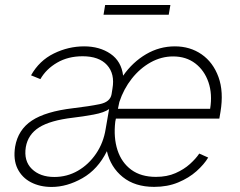

<svg xmlns="http://www.w3.org/2000/svg" viewBox="-20 -740 963 772"><path d="M599.8 11.4Q522.7 11.4 473.7 -28.1Q424.7 -67.5 409.8 -132.1Q373.6 -58.9 311.4 -23.6Q249.3 11.7 187.5 11.7Q140.6 11.7 104.4 -7.1Q68.2 -25.9 50.4 -62.1Q32.7 -98.4 40.8 -150.2Q52.6 -218.4 108 -255.1Q163.4 -291.9 274.5 -305Q338.1 -312.5 380.7 -321.2Q423.3 -329.9 428.6 -361.2L432.2 -383.9Q442.5 -443.2 410.3 -478.5Q378.2 -513.8 312.1 -513.8Q253.9 -513.8 209.7 -488.1Q165.5 -462.4 142.4 -421.9L104.8 -437.1Q137.8 -496.1 196.4 -524.9Q255 -553.6 318.2 -553.6Q380.7 -553.6 424.4 -523.6Q468 -493.6 475.1 -435.7Q513.5 -490.4 567.3 -522Q621.1 -553.6 683.2 -553.6Q744.3 -553.6 790.7 -521.5Q837 -489.3 858.5 -430.2Q880 -371.1 866.5 -290.1L861.9 -263.1H446L443.5 -250.7Q436.1 -186.8 452.4 -136.5Q468.8 -86.3 507.8 -57.5Q546.9 -28.8 606.9 -28.8Q651.6 -28.8 685.7 -43.9Q719.8 -58.9 743.8 -80.6Q767.8 -102.3 781.2 -122.5L817.1 -106.5Q800.8 -79.2 770.2 -51.8Q739.7 -24.5 696.7 -6.6Q653.8 11.4 599.8 11.4ZM459.9 -329.9 454.2 -302.6H824.9Q834.5 -361.5 818.2 -409.3Q801.8 -457 765.1 -485.1Q728.3 -513.1 676.1 -513.1Q628.6 -513.1 585.6 -489.2Q542.6 -465.2 509.9 -423.8Q477.3 -382.5 459.9 -329.9ZM198.5 -28.4Q249.6 -28.4 293.1 -53.4Q336.6 -78.5 366.3 -122.2Q396 -165.8 404.8 -221.2L418.7 -301.5Q399.5 -287.3 356.4 -279.3Q313.2 -271.3 273.1 -266.7Q182.2 -256 137.4 -227.8Q92.7 -199.6 83.8 -148.8Q74.9 -93 108.1 -60.7Q141.3 -28.4 198.5 -28.4ZM665.1 -719.8 658.4 -680.8H396.3L402.7 -719.8Z"/></svg>

Font: Inter UI Extra Light
Style: Italic
Weight: 200
Italic angle: -9.39999°
Designer: Rasmus Andersson
Foundry: rsms
Version: 3.2;8d6f07862